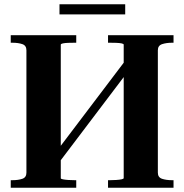

<svg xmlns="http://www.w3.org/2000/svg" viewBox="-20 -874 859 894"><path d="M228 -149 556 -582 590 -560 263 -128ZM30 0V-35H38Q65 -35 84 -41.5Q103 -48 103 -70V-640Q103 -662 84 -668.5Q65 -675 38 -675H30V-710H335V-675H327Q313 -675 298 -674.5Q283 -674 273 -672Q263 -670 263 -666V-44Q263 -41 273 -39Q283 -37 298 -36Q313 -35 327 -35H335V0ZM483 0V-35H492Q506 -35 521 -36Q536 -37 546 -39Q556 -41 556 -45V-666Q556 -670 546 -672Q536 -674 521 -674.5Q506 -675 492 -675H483V-710H788V-675H781Q755 -675 735 -668.5Q715 -662 715 -640V-70Q715 -48 734.5 -41.5Q754 -35 781 -35H788V0ZM257 -854H563V-807H257Z"/></svg>

Font: Roboto Serif 144pt SemiBold
Style: Regular
Weight: 600
Version: Version 1.008